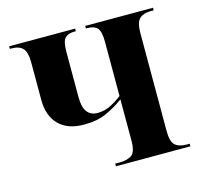

<svg xmlns="http://www.w3.org/2000/svg" viewBox="-84 -627 750 717"><g transform="rotate(-15 291.0 -268.0)"><path d="M279 0V-10H293Q325 -10 342.5 -21.5Q360 -33 360 -78V-237Q327 -213 291.5 -197Q256 -181 205 -181Q142 -181 108 -215.5Q74 -250 74 -312V-457Q74 -495 60.5 -510.5Q47 -526 16 -526H10V-536H265V-526H260Q235 -526 223 -513.5Q211 -501 211 -460V-286Q211 -246 225 -228Q239 -210 265 -210Q289 -210 310.5 -219.5Q332 -229 360 -250V-459Q360 -500 348 -513Q336 -526 311 -526H304V-536H566V-526H553Q526 -526 511 -512Q496 -498 496 -456V-78Q496 -37 511 -23.5Q526 -10 556 -10H567V0Z"/></g></svg>

Font: Noto Serif Display Condensed
Style: Bold
Weight: 700
Width: 3
Designer: Monotype Design Team
Foundry: Monotype Imaging Inc.
Version: Version 2.009